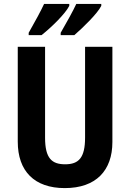

<svg xmlns="http://www.w3.org/2000/svg" viewBox="-20 -1047 667 984"><path d="M499 -1017V-1027H371C356 -994 323 -934 291 -879V-867H361C405 -905 480 -978 499 -1017ZM335 -1017V-1027H206C191 -994 159 -935 127 -879V-867H193C245 -908 315 -977 335 -1017ZM556 -319V-807H416V-342C416 -239 384 -205 314 -205C246 -205 211 -235 211 -341V-807H71V-321C71 -170 156 -83 312 -83C473 -83 556 -174 556 -319Z"/></svg>

Font: Noto Sans Kannada UI Condensed
Style: Bold
Weight: 700
Width: 3
Designer: Jelle Bosma - Monotype Design Team
Foundry: Monotype Imaging Inc.
Version: Version 2.005